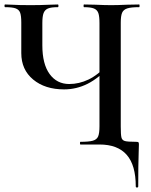

<svg xmlns="http://www.w3.org/2000/svg" viewBox="-20 -645 674 857"><path d="M75 -408V-544Q75 -574 70 -588Q65 -602 50 -607.5Q35 -613 3 -613Q0 -613 0 -619Q0 -625 3 -625Q21 -625 32 -624Q64 -622 117 -622Q160 -622 204 -624Q217 -625 238 -625Q241 -625 241 -619Q241 -613 238 -613Q208 -613 194 -607Q180 -601 174.5 -586.5Q169 -572 169 -542V-443Q169 -359 201.5 -314.5Q234 -270 289 -270Q333 -270 375 -290Q417 -310 463 -359L472 -352Q421 -296 371 -271Q321 -246 266 -246Q181 -246 128 -290Q75 -334 75 -408ZM339 -12Q377 -12 394.5 -17Q412 -22 418 -36Q424 -50 424 -81V-542Q424 -572 419 -586.5Q414 -601 399.5 -607Q385 -613 355 -613Q353 -613 353 -619Q353 -625 355 -625L405 -624Q449 -622 476 -622Q504 -622 548 -624L601 -625Q603 -625 603 -619Q603 -613 601 -613Q565 -613 548 -607.5Q531 -602 525 -588Q519 -574 519 -544V-81Q519 -44 522 -31.5Q525 -19 537.5 -15.5Q550 -12 587 -12Q596 -12 598 -10Q600 -8 600 0Q600 21 599 35Q597 89 597 187Q597 192 591.5 192Q586 192 586 187Q586 92 545.5 46Q505 0 424 0H339Q337 0 337 -6Q337 -12 339 -12Z"/></svg>

Font: Cormorant SC SemiBold
Style: Regular
Weight: 600
Designer: Christian Thalmann (Catharsis Fonts)
Foundry: Catharsis Fonts
Version: Version 4.000